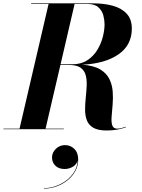

<svg xmlns="http://www.w3.org/2000/svg" viewBox="-58 -770 844 1144"><path d="M251.9 168.2Q251.9 139.4 274.7 117Q297.5 94.6 329.5 94.6Q361.9 94.6 384.9 117.2Q407.9 139.8 407.9 180.2Q407.9 218.6 390.1 250.4Q372.3 282.2 342.7 305.4Q313.1 328.6 276.9 341.2Q240.7 353.8 203.9 353.8V351Q238.7 351 273.3 339Q307.9 327 337.1 305.2Q366.3 283.4 384.5 253.4Q402.7 223.4 404.3 187Q397.9 211.4 374.9 224.2Q351.9 237 327.9 237Q291.5 237 271.7 217Q251.9 197 251.9 168.2ZM-37.5 -3.5H58.5L231.5 -746.5H127.5V-750H497.5Q563 -750 615 -735.5Q667 -721 697.2 -688Q727.5 -655 727.5 -600Q727.5 -501 647.8 -446Q568 -391 432.5 -384.5Q500.5 -379.5 538.8 -356.5Q577 -333.5 593.8 -299Q610.5 -264.5 613.5 -224.8Q616.5 -185 613 -146Q609.5 -107 607 -74.8Q604.5 -42.5 611 -23Q617.5 -3.5 640.5 -3.5Q653 -3.5 665.8 -6.8Q678.5 -10 691 -15L692.5 -12Q642.5 7.5 577.5 7.5Q525.5 7.5 497.8 -9Q470 -25.5 459.5 -53.2Q449 -81 449 -116Q449 -151 453 -188Q457 -225 458.5 -259.8Q460 -294.5 452.5 -322.5Q445 -350.5 421.8 -366.8Q398.5 -383 352.5 -383H302L213.5 -3.5H322.5V0H-37.5ZM462.5 -746.5H386.5L303 -387H372.5Q425.5 -387 462.2 -411Q499 -435 521.8 -472.5Q544.5 -510 554.8 -550.8Q565 -591.5 565 -625Q565 -649.5 557.8 -677.8Q550.5 -706 528.5 -726.2Q506.5 -746.5 462.5 -746.5Z"/></svg>

Font: Bodoni* 48pt
Style: Bold Italic
Weight: 700
Italic angle: -13°
Version: Version 2.3